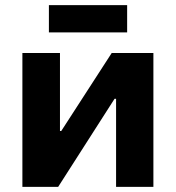

<svg xmlns="http://www.w3.org/2000/svg" viewBox="-20 -726 683 746"><path d="M170 -600H474V-706H170ZM67 0H206L425 -342H431V0H576V-520H414L218 -217H213V-520H67Z"/></svg>

Font: Fixel Display Bold
Style: Bold
Weight: 700
Designer: AlfaBravo + MacPaw
Foundry: Kyrylo Tkachov, Marchela Mozhyna, Serhii Makarenko, Maria Weinstein, Zakhar Kryvoshyya
Version: Version 1.211